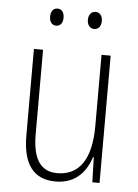

<svg xmlns="http://www.w3.org/2000/svg" viewBox="-52 -745 571 795"><g transform="rotate(5 233.5 -347.0)"><path d="M127 -668C127 -648 137 -633 155 -633C173 -633 183 -647 183 -668C183 -690 173 -704 155 -704C137 -704 127 -689 127 -668ZM284 -669C284 -648 295 -633 313 -633C331 -633 342 -647 342 -669C342 -690 331 -704 313 -704C295 -704 284 -689 284 -669ZM391 -529H353V-233C353 -91 301 -25 213 -25C146 -25 110 -71 110 -178V-529H72V-170C72 -51 116 10 209 10C295 10 336 -46 355 -104H358L361 0H391Z"/></g></svg>

Font: Noto Sans Gurmukhi UI Condensed ExtraLight
Style: Regular
Weight: 200
Width: 3
Designer: Jelle Bosma - Monotype Design Team
Foundry: Monotype Imaging Inc.
Version: Version 2.004